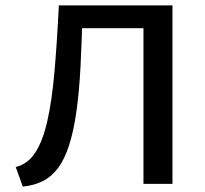

<svg xmlns="http://www.w3.org/2000/svg" viewBox="-20 -678 756 708"><path d="M64 10 38 -62Q82 -73 109.5 -114.5Q137 -156 154 -229.5Q171 -303 180.5 -409.5Q190 -516 197 -658H285Q282 -532 277 -434.5Q272 -337 261.5 -264.5Q251 -192 234.5 -141.5Q218 -91 194.5 -59Q171 -27 138.5 -10.5Q106 6 64 10ZM509 0V-658H616V0ZM242 -574V-658H565V-574Z"/></svg>

Font: Ysabeau Office SemiBold
Style: Regular
Weight: 600
Designer: Christian Thalmann (Catharsis Fonts)
Version: Version 2.001;gftools[0.9.30]; featfreeze: tnum,lnum,ss02